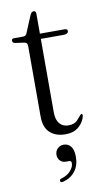

<svg xmlns="http://www.w3.org/2000/svg" viewBox="-85 -568 430 813"><g transform="rotate(-10 130.0 -161.5)"><path d="M59 -403.5 19.5 -409Q9 -411 9 -420.5Q9 -429.5 19 -429.5H59.5Q71 -429.5 75.5 -443L106 -516Q111.5 -527.5 120.5 -527.5Q130.5 -527.5 130.5 -515.5V-429.5H236Q249 -429.5 249 -420.5Q249 -407 226.5 -407H130.5V-91Q130.5 -59 144.5 -42.5Q158.5 -26 182.5 -26Q208 -26 220.8 -39.5Q233.5 -53 242.5 -64Q249.5 -66.5 249 -55Q242.5 -27.5 220.5 -9.2Q198.5 9 164.5 9Q122 9 97.2 -13.8Q72.5 -36.5 72.5 -83.5V-384Q72.5 -392.5 70 -397.2Q67.5 -402 59 -403.5ZM147 123.5Q129 123.5 119.8 113.2Q110.5 103 110.5 88.5Q110.5 72 121.2 61.5Q132 51 148 51Q166.5 51 178.2 65.5Q190 80 190 110Q190 147.5 171 172Q152 196.5 119 205Q109 208 106.5 201Q104.5 193 113.5 190.5Q139.5 183 154 166.5Q168.5 150 168.5 134Q168.5 123.5 159 123.5Z"/></g></svg>

Font: Fraunces 144pt S050 Light
Style: Regular
Weight: 300
Version: Version 1.000; ttfautohint (v1.8.3)